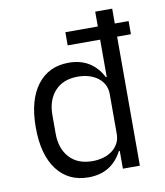

<svg xmlns="http://www.w3.org/2000/svg" viewBox="-84 -810 768 891"><g transform="rotate(-10 300.0 -364.0)"><path d="M425 -84H421Q371 12 262 12Q167 12 113.5 -59Q60 -130 60 -258Q60 -386 113.5 -457Q167 -528 262 -528Q371 -528 421 -432H425V-608H272V-670H425V-740H505V-670H570V-608H505V0H425ZM293 -59Q320 -59 344 -66Q368 -73 386 -86.5Q404 -100 414.5 -119.5Q425 -139 425 -165V-351Q425 -377 414.5 -396.5Q404 -416 386 -429.5Q368 -443 344 -450Q320 -457 293 -457Q223 -457 184.5 -414.5Q146 -372 146 -302V-214Q146 -144 184.5 -101.5Q223 -59 293 -59Z"/></g></svg>

Font: PlemolJP35 Console
Style: Regular
Weight: 400
Version: v2.0.3; ttfautohint (v1.8.4.7-5d5b-dirty) -l 6 -r 45 -G 200 